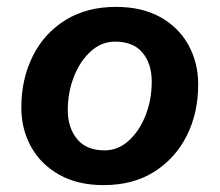

<svg xmlns="http://www.w3.org/2000/svg" viewBox="-20 -529 638 558"><path d="M281 9Q206 9 152.5 -21Q99 -51 70.5 -102Q42 -153 42 -217Q42 -299 75 -365.5Q108 -432 170 -470.5Q232 -509 317 -509Q392 -509 445.5 -479.5Q499 -450 527.5 -398.5Q556 -347 556 -284Q556 -201 523 -135Q490 -69 428.5 -30Q367 9 281 9ZM284 -92Q323 -92 354 -120Q385 -148 403 -193.5Q421 -239 421 -292Q421 -343 394.5 -375.5Q368 -408 314 -408Q275 -408 244 -380Q213 -352 195 -306.5Q177 -261 177 -209Q177 -158 204 -125Q231 -92 284 -92Z"/></svg>

Font: Work Sans SemiBold
Style: Italic
Weight: 600
Italic angle: -13°
Designer: Wei Huang
Foundry: Wei Huang
Version: Version 2.012; ttfautohint (v1.8.3)